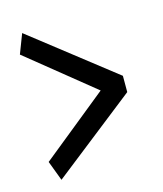

<svg xmlns="http://www.w3.org/2000/svg" viewBox="-77 -529 484 570"><g transform="rotate(-15 164.5 -244.5)"><path d="M20 -410 224 -245 20 -80 43 -19 299 -220V-270L43 -470Z"/></g></svg>

Font: Catamaran
Style: Regular
Weight: 400
Designer: Pria Ravichandran
Version: Version 1.000;PS 001.000;hotconv 1.0.70;makeotf.lib2.5.58329